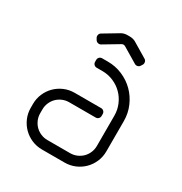

<svg xmlns="http://www.w3.org/2000/svg" viewBox="-155 -765 834 880"><g transform="rotate(30 262.5 -325.0)"><path d="M190 0H310C329.3 0 347.5 -3.7 364.5 -11C381.5 -18.3 396.3 -28.3 409 -41C421.7 -53.7 431.7 -68.5 439 -85.5C446.3 -102.5 450 -120.7 450 -140V-300C450 -327.7 444.8 -353.7 434.2 -378C423.8 -402.3 409.5 -423.5 391.5 -441.5C373.5 -459.5 352.3 -473.8 328 -484.2C303.7 -494.8 277.7 -500 250 -500H220C214.3 -500 209.6 -498.1 205.8 -494.2C201.9 -490.4 200 -485.7 200 -480V-470C200 -464.3 201.9 -459.6 205.8 -455.8C209.6 -451.9 214.3 -450 220 -450H250C270.7 -450 290.2 -446.1 308.5 -438.2C326.8 -430.4 342.8 -419.8 356.2 -406.2C369.8 -392.8 380.4 -376.8 388.2 -358.5C396.1 -340.2 400 -320.7 400 -300V-140C400 -127.7 397.7 -116 393 -105C388.3 -94 381.9 -84.4 373.8 -76.2C365.6 -68.1 356 -61.7 345 -57C334 -52.3 322.3 -50 310 -50H190C177.7 -50 166 -52.3 155 -57C144 -61.7 134.4 -68.1 126.2 -76.2C118.1 -84.4 111.7 -94 107 -105C102.3 -116 100 -127.7 100 -140V-160C100 -172.3 102.3 -184 107 -195C111.7 -206 118.1 -215.6 126.2 -223.8C134.4 -231.9 144 -238.3 155 -243C166 -247.7 177.7 -250 190 -250H330C335.7 -250 340.4 -251.9 344.2 -255.8C348.1 -259.6 350 -264.3 350 -270V-280C350 -285.7 348.1 -290.4 344.2 -294.2C340.4 -298.1 335.7 -300 330 -300H190C170.7 -300 152.5 -296.3 135.5 -289C118.5 -281.7 103.7 -271.7 91 -259C78.3 -246.3 68.3 -231.5 61 -214.5C53.7 -197.5 50 -179.3 50 -160V-140C50 -120.7 53.7 -102.5 61 -85.5C68.3 -68.5 78.3 -53.7 91 -41C103.7 -28.3 118.5 -18.3 135.5 -11C152.5 -3.7 170.7 0 190 0ZM389 -595.5 310.5 -642.5 308.5 -643.5 306.5 -644.5C298.5 -648.2 289.2 -650 278.5 -650H268.5C258.2 -650 249 -648.2 241 -644.5L239 -643.5L237 -642.5L158.5 -595.5C153.8 -592.8 150.8 -588.8 149.5 -583.2C148.2 -577.8 148.8 -572.7 151.5 -568L156.5 -559.5C159.5 -554.8 163.7 -551.8 169 -550.5C174.3 -549.2 179.3 -549.8 184 -552.5L263.5 -600C270.2 -604.3 277 -604.3 284 -600L363.5 -552.5C368.2 -549.8 373.2 -549.2 378.5 -550.5C383.8 -551.8 387.8 -554.8 390.5 -559.5L396 -568C398.7 -572.7 399.3 -577.8 398 -583.2C396.7 -588.8 393.7 -592.8 389 -595.5Z"/></g></svg>

Font: lerotica
Style: Regular
Weight: 400
Designer: defharo
Foundry: deFharo
Version: Version 1.001 2011